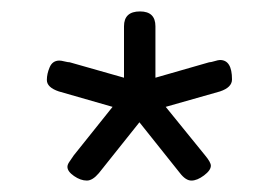

<svg xmlns="http://www.w3.org/2000/svg" viewBox="-20 -728 487 336"><path d="M132 -412Q121 -412 109.5 -420Q98 -428 98 -436Q98 -440 101.5 -445Q105 -450 109 -456L177 -541L83 -568Q62 -575 62 -588Q62 -599 67 -610.5Q72 -622 84 -622Q87 -622 93 -620.5Q99 -619 102 -619L197 -592V-682Q197 -708 225 -708Q252 -708 252 -682V-592L346 -619Q349 -619 355.5 -621Q362 -623 365 -623Q386 -623 386 -589Q386 -575 365 -568L270 -541L339 -456Q349 -444 349 -438Q349 -430 337 -421Q325 -412 315 -412Q305 -412 295 -425L224 -514L153 -425Q142 -412 132 -412Z"/></svg>

Font: Asap Expanded SemiBold
Style: Regular
Weight: 600
Width: 7
Designer: Pablo Cosgaya
Foundry: Omnibus-Type
Version: Version 3.001; ttfautohint (v1.8.4.7-5d5b)